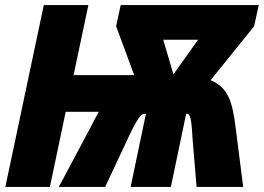

<svg xmlns="http://www.w3.org/2000/svg" viewBox="-20 -734 1036 754"><path d="M1 0H176L238 -295H368C357 -275 345 -253 333 -229L211 0H393L476 -177C519 -270 533 -287 548 -287H553L493 0H651L711 -287H715C726 -287 732 -271 736 -191L752 0H935L906 -228C893 -337 875 -391 807 -419L978 -631L996 -714H454L436 -631L507 -439H269L327 -714H152ZM661 -442 621 -578H758Z"/></svg>

Font: Noto Sans Condensed Black
Style: Italic
Weight: 900
Width: 3
Italic angle: -12°
Designer: Monotype Design Team
Foundry: Monotype Imaging Inc.
Version: Version 2.013